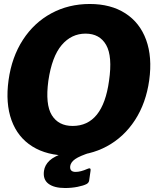

<svg xmlns="http://www.w3.org/2000/svg" viewBox="-20 -772 795 965"><path d="M730 -369Q714 -254 658.5 -168.5Q603 -83 517 -36.5Q431 10 324 10Q216 10 142.5 -36Q69 -82 38 -167.5Q7 -253 23 -369Q39 -485 95 -571.5Q151 -658 238 -705Q325 -752 431 -752Q537 -752 610 -705Q683 -658 714.5 -571.5Q746 -485 730 -369ZM528 -366Q546 -489 513.5 -546Q481 -603 410 -603Q339 -603 290 -545.5Q241 -488 223 -366Q207 -247 240.5 -193Q274 -139 345 -139Q497 -139 528 -366ZM310 -6H436Q380 12 358 27.5Q336 43 333 62Q329 92 360 92Q385 92 419 77Q426 74 430 74Q437 74 435 87L428 136Q426 147 415 153Q400 161 370 167Q340 173 307 173Q252 173 223.5 151.5Q195 130 201 87Q205 58 228.5 35.5Q252 13 310 -6Z"/></svg>

Font: Morrison ExtraBold
Style: Regular
Weight: 800
Designer: Pablo Impallari, Rodrigo Fuenzalida (Modified by Dan O. Williams)
Version: Version 0.03;June 6, 2019;FontCreator 11.5.0.2425 64-bit; tt